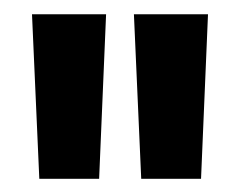

<svg xmlns="http://www.w3.org/2000/svg" viewBox="-20 -684 344 276"><path d="M122.5 -427H36.5L26 -663.5H132.5ZM269 -427H183L172.5 -663.5H279Z"/></svg>

Font: Anek Tamil Condensed SemiBold
Style: Regular
Weight: 600
Width: 3
Designer: Aadarsh Rajan (Tamil), Yesha Goshar (Latin)
Foundry: Ek Type
Version: Version 1.003